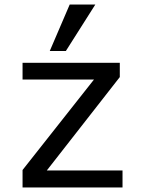

<svg xmlns="http://www.w3.org/2000/svg" viewBox="-20 -827 640 847"><path d="M79.5 -77 394.5 -476H79.5V-550H508.5V-487L186.5 -75H520.5V0H79.5ZM199.5 -602 287.5 -807H400.5L270.5 -602Z"/></svg>

Font: JuliaMono Latin
Style: Regular
Weight: 400
Monospace: yes
Designer: cormullion
Foundry: corm
Version: Version 0.049; ttfautohint (v1.8.4)